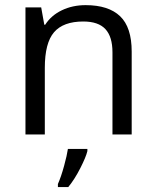

<svg xmlns="http://www.w3.org/2000/svg" viewBox="-20 -526 610 751"><path d="M419.9 0V-321.3Q419.9 -382.3 392.3 -412.1Q364.7 -441.9 305.7 -441.9Q227.5 -441.9 191.4 -399.9Q155.3 -357.9 155.3 -260.7V0H79.6V-497.1H141.1L153.3 -429.2H156.7Q180.2 -465.8 221.9 -485.8Q263.7 -505.9 314.9 -505.9Q404.3 -505.9 449.7 -462.6Q495.1 -419.4 495.1 -324.2V0ZM206.5 193.8Q219.2 165 230.7 122.8Q242.2 80.6 245.6 56.6H321.8V64.9Q316.4 87.9 294.2 131.6Q272 175.3 247.1 205.6H206.5Z"/></svg>

Font: Bpm'online Open Sans
Style: Regular
Weight: 400
Foundry: Ascender Corporation
Version: Version 1.10